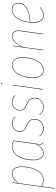

<svg xmlns="http://www.w3.org/2000/svg" viewBox="1137 -1888 944 3258"><g transform="rotate(-90 1609.0 -259.0)"><path d="M37.6 192.9 136.2 -517.6H143.6L130.9 -425.3Q204.1 -527.8 295.4 -527.8Q353.5 -527.8 382.6 -485.4Q411.6 -442.9 411.6 -362.3Q411.6 -314.5 404.1 -264.9Q396.5 -215.3 379.2 -165.5Q361.8 -115.7 337.2 -77.4Q312.5 -39.1 274.4 -14.9Q236.3 9.3 190.9 9.3Q129.9 9.3 75.2 -23.4L45.4 191.9ZM190.9 1.5Q235.4 1.5 272 -22.2Q308.6 -45.9 332.5 -84Q356.4 -122.1 373 -170.7Q389.6 -219.2 396.7 -267.6Q403.8 -315.9 403.8 -362.3Q403.8 -520 294.9 -520Q205.6 -520 129.4 -415L76.2 -30.8Q127 1.5 190.9 1.5Z M751 -527.8Q807.6 -527.8 852.5 -498L800.3 -118.7Q791 -67.4 794.7 -38.8Q798.3 -10.3 822.3 2.9L819.3 9.3Q805.7 2 797.9 -8.5Q790 -19 788.1 -35.6Q786.1 -52.2 786.9 -67.4Q787.6 -82.5 791 -108.4Q725.6 9.3 639.6 9.3Q582 9.3 550.5 -38.1Q519 -85.4 519 -165Q519 -214.4 527.1 -263.7Q535.2 -313 553.5 -361.1Q571.8 -409.2 597.9 -445.8Q624 -482.4 663.6 -505.1Q703.1 -527.8 751 -527.8ZM751 -520.5Q705.1 -520.5 666.7 -498.3Q628.4 -476.1 603.3 -440.2Q578.1 -404.3 560.5 -357.2Q543 -310.1 535.2 -261.7Q527.3 -213.4 527.3 -165.5Q527.3 -89.4 556.6 -43.9Q585.9 1.5 640.1 1.5Q725.6 1.5 793 -123L844.2 -494.1Q804.2 -520.5 751 -520.5Z M1143.1 -527.8Q1214.8 -527.8 1262.2 -475.1L1256.3 -470.2Q1210.9 -520 1143.1 -520Q1088.4 -520 1049.6 -485.4Q1010.7 -450.7 1010.7 -394.5Q1010.7 -354.5 1032.7 -329.3Q1054.7 -304.2 1111.8 -279.8Q1169.4 -254.9 1193.4 -225.3Q1217.3 -195.8 1217.3 -147.9Q1217.3 -76.2 1172.6 -33.4Q1127.9 9.3 1062.5 9.3Q1016.1 9.3 983.9 -8.1Q951.7 -25.4 926.3 -56.6L931.6 -62Q956.1 -31.2 986.6 -14.9Q1017.1 1.5 1062.5 1.5Q1124.5 1.5 1166.7 -38.3Q1209 -78.1 1209 -147.5Q1209 -193.4 1186.8 -220.9Q1164.6 -248.5 1107.9 -272.5Q1048.8 -297.9 1025.6 -325Q1002.4 -352.1 1002.4 -394.5Q1002.4 -453.6 1043.7 -490.7Q1085 -527.8 1143.1 -527.8Z M1503.9 -527.8Q1575.7 -527.8 1623 -475.1L1617.2 -470.2Q1571.8 -520 1503.9 -520Q1449.2 -520 1410.4 -485.4Q1371.6 -450.7 1371.6 -394.5Q1371.6 -354.5 1393.6 -329.3Q1415.5 -304.2 1472.7 -279.8Q1530.3 -254.9 1554.2 -225.3Q1578.1 -195.8 1578.1 -147.9Q1578.1 -76.2 1533.4 -33.4Q1488.8 9.3 1423.3 9.3Q1377 9.3 1344.7 -8.1Q1312.5 -25.4 1287.1 -56.6L1292.5 -62Q1316.9 -31.2 1347.4 -14.9Q1377.9 1.5 1423.3 1.5Q1485.4 1.5 1527.6 -38.3Q1569.8 -78.1 1569.8 -147.5Q1569.8 -193.4 1547.6 -220.9Q1525.4 -248.5 1468.8 -272.5Q1409.7 -297.9 1386.5 -325Q1363.3 -352.1 1363.3 -394.5Q1363.3 -453.6 1404.5 -490.7Q1445.8 -527.8 1503.9 -527.8Z M1809.6 -700.7Q1809.6 -705.1 1812.5 -708Q1815.4 -710.9 1820.3 -710.9Q1829.6 -710.9 1829.6 -702.1Q1829.6 -697.8 1826.7 -694.6Q1823.7 -691.4 1819.3 -691.4Q1814.9 -691.4 1812.3 -694.1Q1809.6 -696.8 1809.6 -700.7ZM1797.4 -517.6 1725.1 0H1717.3L1789.6 -517.6Z M2046.9 9.3Q1983.9 9.3 1950 -38.3Q1916 -85.9 1916 -171.4Q1916 -217.3 1923.3 -264.6Q1930.7 -312 1947.8 -359.6Q1964.8 -407.2 1989.5 -444.3Q2014.2 -481.4 2052 -504.6Q2089.8 -527.8 2135.7 -527.8Q2198.2 -527.8 2231.9 -480.7Q2265.6 -433.6 2265.6 -348.6Q2265.6 -303.7 2258.5 -256.6Q2251.5 -209.5 2234.6 -161.4Q2217.8 -113.3 2193.4 -75.7Q2168.9 -38.1 2130.9 -14.4Q2092.8 9.3 2046.9 9.3ZM2046.9 1.5Q2091.8 1.5 2128.7 -22Q2165.5 -45.4 2188.7 -82.3Q2211.9 -119.1 2228 -166.5Q2244.1 -213.9 2250.7 -259.8Q2257.3 -305.7 2257.3 -349.1Q2257.3 -431.6 2225.8 -476.1Q2194.3 -520.5 2135.7 -520.5Q2098.6 -520.5 2066.7 -504.4Q2034.7 -488.3 2012 -460.7Q1989.3 -433.1 1971.9 -398.2Q1954.6 -363.3 1944.6 -323.5Q1934.6 -283.7 1929.4 -245.6Q1924.3 -207.5 1924.3 -170.9Q1924.3 -88.4 1955.8 -43.5Q1987.3 1.5 2046.9 1.5Z M2624.5 -527.8Q2679.2 -527.8 2702.9 -487.1Q2726.6 -446.3 2717.3 -377.4L2664.1 0H2656.2L2709 -377Q2718.3 -443.8 2696.8 -482.2Q2675.3 -520.5 2624.5 -520.5Q2572.3 -520.5 2528.6 -476.1Q2484.9 -431.6 2439.5 -335L2392.6 0H2384.8L2457 -517.6H2463.9L2441.4 -352.1Q2485.4 -443.8 2528.1 -485.8Q2570.8 -527.8 2624.5 -527.8Z M3189.9 -420.9Q3189.9 -371.6 3164.8 -333.7Q3139.6 -295.9 3094 -272Q3048.3 -248 2990.7 -234.6Q2933.1 -221.2 2862.3 -216.8Q2859.9 -188.5 2859.9 -167.5Q2859.9 -85 2891.1 -41.7Q2922.4 1.5 2979 1.5Q3016.6 1.5 3047.1 -12.5Q3077.6 -26.4 3112.3 -56.2L3116.7 -50.3Q3080.1 -19.5 3048.6 -5.1Q3017.1 9.3 2979 9.3Q2918.5 9.3 2885 -36.1Q2851.6 -81.5 2851.6 -167Q2851.6 -205.6 2857.2 -245.6Q2862.8 -285.6 2873.8 -326.7Q2884.8 -367.7 2903.6 -403.6Q2922.4 -439.5 2946.5 -467.5Q2970.7 -495.6 3004.6 -511.7Q3038.6 -527.8 3078.1 -527.8Q3128.4 -527.8 3159.2 -499.3Q3189.9 -470.7 3189.9 -420.9ZM3077.6 -520.5Q3037.6 -520.5 3003.4 -502.7Q2969.2 -484.9 2945.8 -455.8Q2922.4 -426.8 2904.5 -387.5Q2886.7 -348.1 2877 -307.6Q2867.2 -267.1 2862.8 -224.1Q2933.1 -228.5 2989.7 -241.7Q3046.4 -254.9 3090.3 -278.1Q3134.3 -301.3 3158.2 -337.6Q3182.1 -374 3182.1 -420.9Q3182.1 -467.8 3153.8 -494.1Q3125.5 -520.5 3077.6 -520.5Z"/></g></svg>

Font: Fira Sans Compressed Eight
Style: Italic
Weight: 100
Width: 3
Italic angle: -8°
Designer: Carrois Corporate & Edenspiekermann AG
Foundry: Carrois Corporate GbR & Edenspiekermann AG
Version: Version 4.203;PS 004.203;hotconv 1.0.88;makeotf.lib2.5.64775